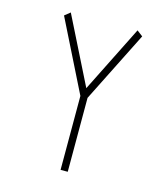

<svg xmlns="http://www.w3.org/2000/svg" viewBox="-102 -748 726 828"><g transform="rotate(15 261.0 -333.5)"><path d="M436 -647 277 -330V0H245V-330L87 -647L112 -667L261 -369L410 -667Z"/></g></svg>

Font: Zector
Style: Regular
Weight: 400
Designer: GGBot
Version: 0.72